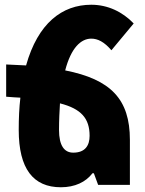

<svg xmlns="http://www.w3.org/2000/svg" viewBox="-20 -780 610 810"><path d="M528 -190C528 -362 447 -445 255 -483C280 -579 322 -617 365 -617C392 -617 419 -604 450 -568L544 -681C497 -730 435 -760 365 -760C242 -760 140 -682 90 -504C64 -505 35 -507 6 -508V-372C27 -370 47 -369 66 -368C61 -326 59 -281 59 -232C59 -68 120 10 237 10C296 10 342 -12 370 -49H376L394 0H528ZM229 -232C229 -273 231 -311 233 -344C323 -321 358 -280 358 -207C358 -167 340 -136 289 -136C251 -136 229 -166 229 -232Z"/></svg>

Font: Noto Sans Armenian Condensed Black
Style: Regular
Weight: 900
Width: 3
Designer: Monotype Design Team
Foundry: Monotype Imaging Inc.
Version: Version 2.008